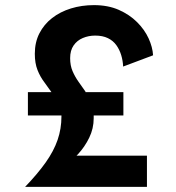

<svg xmlns="http://www.w3.org/2000/svg" viewBox="-20 -730 686 750"><path d="M462 -370V-279H346Q346 -274 346 -268Q346 -228 328.5 -192Q311 -156 284 -127Q281 -124 279 -122H554V0H78Q127 -51 158.5 -95.5Q190 -140 205 -183.5Q220 -227 220 -275Q220 -277 220 -279H89V-370H181Q167 -389 153 -409Q137 -430 126.5 -456.5Q116 -483 116 -520Q116 -565 134 -600Q152 -635 183.5 -659.5Q215 -684 257 -697Q299 -710 347 -710Q402 -710 444 -691.5Q486 -673 515.5 -643.5Q545 -614 560.5 -580Q576 -546 578 -514L461 -470Q460 -493 453.5 -514.5Q447 -536 434.5 -553.5Q422 -571 401.5 -581Q381 -591 352 -591Q326 -591 303.5 -581.5Q281 -572 267.5 -552.5Q254 -533 254 -503Q254 -474 263.5 -452Q273 -430 286.5 -411Q300 -392 314 -372Q314 -371 314 -370Z"/></svg>

Font: Venryn Sans SemiBold
Style: Regular
Weight: 600
Designer: Owen Earl, indestructible type* (font) & Cristiano Sobral (main changes)
Version: Version 3.60;October 28, 2020;FontCreator 13.0.0.2681 64-bit